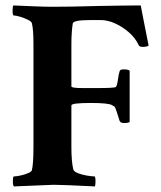

<svg xmlns="http://www.w3.org/2000/svg" viewBox="-20 -668 580 692"><path d="M30.3 3.9Q26.4 0 26.4 -12.7Q26.4 -32.2 30.3 -32.2Q38.1 -32.2 52.7 -35.2Q67.4 -38.1 80.1 -43.5Q92.8 -48.8 94.7 -53.7Q100.6 -76.2 100.6 -139.6V-508.8Q100.6 -563.5 94.7 -585Q92.8 -590.8 79.6 -597.2Q66.4 -603.5 51.8 -607.9Q37.1 -612.3 29.3 -612.3Q25.4 -612.3 25.4 -629.9Q25.4 -645.5 28.3 -648.4Q72.3 -646.5 108.4 -645Q144.5 -643.6 171.9 -643.6Q235.4 -643.6 335.9 -646.5Q386.7 -647.5 424.3 -647.9Q461.9 -648.4 487.3 -648.4Q488.3 -643.6 495.1 -607.4Q502 -571.3 515.6 -503.9Q510.7 -499 493.2 -499Q482.4 -499 479.5 -505.9Q467.8 -531.2 444.8 -551.3Q421.9 -571.3 395 -583.5Q368.2 -595.7 342.8 -595.7H305.7Q243.2 -595.7 242.2 -583Q240.2 -571.3 238.8 -552.2Q237.3 -533.2 237.3 -506.8V-356.4Q237.3 -350.6 279.3 -350.6H331.1Q392.6 -350.6 397.5 -354.5Q402.3 -359.4 405.3 -382.8Q407.2 -398.4 411.1 -411.1Q412.1 -418 425.8 -418Q442.4 -418 447.3 -413.1V-228.5Q443.4 -224.6 426.8 -224.6Q414.1 -224.6 411.1 -232.4Q399.4 -270.5 395.5 -279.3Q391.6 -286.1 390.1 -285.6Q388.7 -285.2 383.8 -289.1Q370.1 -296.9 307.6 -296.9Q237.3 -296.9 237.3 -288.1V-137.7Q237.3 -85.9 244.1 -57.6Q246.1 -49.8 260.7 -43.9Q275.4 -38.1 293 -35.2Q310.5 -32.2 320.3 -32.2Q324.2 -32.2 324.2 -13.7Q324.2 -3.9 322.3 3.9Q205.1 -2 172.9 -2Z"/></svg>

Font: Crimson Text Bold
Style: Bold
Weight: 700
Designer: Sebastian Kosch
Foundry: Sebastian Kosch
Version: Version 1.10 July 1, 2025